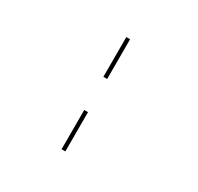

<svg xmlns="http://www.w3.org/2000/svg" viewBox="-199 -1037 1497 1453"><g transform="rotate(30 550.0 -310.0)"><path d="M506 -453V-800H539V-453ZM506 180V-163H539V180Z"/></g></svg>

Font: Trispace Expanded Thin
Style: Regular
Weight: 100
Width: 7
Designer: Tyler Finck
Foundry: Etcetera Type Company
Version: Version 1.210; ttfautohint (v1.8.3)